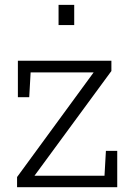

<svg xmlns="http://www.w3.org/2000/svg" viewBox="-20 -782 556 802"><path d="M51.3 0V-42.5L371.1 -479.5H107.9L102.1 -376H54.7V-528.3H445.3V-485.4L124 -47.9H416.5L422.4 -151.9H469.7V0ZM224.6 -677.2V-761.7H290V-677.2Z"/></svg>

Font: Roboto Slab Light
Style: Regular
Weight: 300
Designer: Google
Version: Version 2.000; ttfautohint (v1.8.1.43-b0c9)